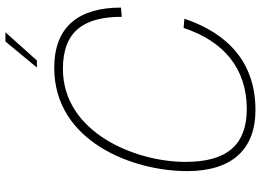

<svg xmlns="http://www.w3.org/2000/svg" viewBox="-147 -799 962 708"><g transform="rotate(-90 334.0 -445.0)"><path d="M439 -790H465L569 -906H535ZM282 16C458 16 565 -86 619 -246L585 -249C537 -103 437 -16 286 -16C154 -16 91 -89 91 -242C91 -428 200 -694 434 -694C574 -694 626 -615 626 -477L660 -480C660 -633 592 -726 438 -726C166 -726 57 -436 57 -236C57 -70 138 16 282 16Z"/></g></svg>

Font: Geist Thin
Style: Italic
Weight: 100
Italic angle: -12°
Designer: Basement.studio, Andrés Briganti, Mateo Zaragoza
Foundry: Basement.studio, Vercel, Andrés Briganti, Guido Ferreyra, Mateo Zaragoza
Version: Version 1.500